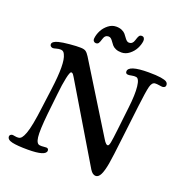

<svg xmlns="http://www.w3.org/2000/svg" viewBox="-159 -1051 1154 1208"><g transform="rotate(20 418.0 -446.5)"><path d="M522.9 -842.3Q546.9 -842.3 555.2 -870.1Q562 -893.1 567.6 -901.6Q573.2 -910.2 585 -910.2Q596.2 -910.2 601.1 -902.1Q606 -894 605 -882.8Q602.1 -857.4 588.9 -831.8Q575.7 -806.2 551.5 -787.1Q527.3 -768.1 499 -768.1Q477.1 -768.1 461.2 -774.9Q445.3 -781.7 436.8 -791.7Q428.2 -801.8 421.6 -811.8Q415 -821.8 407.5 -828.6Q399.9 -835.4 390.6 -835.4Q366.2 -835.4 358.4 -808.1Q351.6 -784.7 345.9 -776.4Q340.3 -768.1 328.1 -768.1Q319.3 -768.1 313.2 -774.9Q307.1 -781.7 308.6 -794.9Q311.5 -820.8 324.7 -846.4Q337.9 -872.1 362.1 -891.1Q386.2 -910.2 414.6 -910.2Q436.5 -910.2 452.4 -903.1Q468.3 -896 476.8 -886Q485.4 -876 491.9 -866.2Q498.5 -856.4 506.1 -849.4Q513.7 -842.3 522.9 -842.3ZM148.9 -275.4 165.5 -401.9Q189.5 -582 163.6 -632.8Q155.8 -653.3 137.2 -654.8Q123 -655.8 106.4 -650.9Q89.8 -646 83.5 -646.5Q75.7 -647.5 70.1 -652.3Q64.5 -657.2 64.5 -665Q64.5 -684.6 104.5 -694.8Q128.9 -701.2 176.5 -705.6Q224.1 -710 249.5 -709Q272.5 -708.5 283.7 -700.7Q294.9 -692.9 307.6 -672.9L587.4 -220.2Q593.3 -210.4 597.2 -205.1Q601.1 -199.7 606.7 -194.8Q612.3 -189.9 617.7 -189.9Q626.5 -189.9 631.3 -215.1Q636.2 -240.2 643.6 -305.7L661.1 -458Q671.9 -547.9 666 -600.8Q660.2 -653.8 638.7 -655.3Q627 -657.2 609.6 -653.6Q592.3 -649.9 585.4 -650.9Q569.8 -651.9 569.8 -667Q569.8 -709.5 704.1 -709.5Q756.3 -709.5 785.9 -704.8Q815.4 -700.2 825.9 -692.4Q836.4 -684.6 836.4 -671.4Q836.4 -656.2 818.4 -653.3Q810.5 -652.8 793.7 -655.8Q776.9 -658.7 765.1 -657.7Q745.1 -655.8 736.6 -623.3Q728 -590.8 715.3 -484.4L689 -262.7Q673.8 -130.9 666 -85.9Q656.7 -33.7 644 -8.3Q631.3 17.1 612.3 17.1Q591.8 17.1 574.2 -10.7L274.4 -512.7Q272.9 -515.6 269.5 -520.8Q266.1 -525.9 264.6 -528.3Q263.2 -530.8 260.7 -534.2Q258.3 -537.6 256.3 -539.1Q254.4 -540.5 252 -541.7Q249.5 -543 246.6 -543Q237.8 -543 227.8 -497.6Q217.8 -452.1 210.9 -383.8L195.8 -246.6Q184.1 -131.3 189.5 -88.1Q194.8 -44.9 217.3 -43.5Q229 -42 242.4 -43.7Q255.9 -45.4 261.7 -44.9Q275.9 -43.5 275.9 -29.3Q275.9 7.8 154.8 7.8Q85.4 7.8 50.3 0Q15.1 -7.8 15.1 -30.3Q15.1 -36.1 19.8 -40.8Q24.4 -45.4 31.7 -46.4Q36.6 -46.9 50.5 -44.2Q64.5 -41.5 74.7 -43Q85.9 -43.9 95 -54.7Q104 -65.4 113.5 -90.6Q123 -115.7 131.8 -161.9Q140.6 -208 148.9 -275.4Z"/></g></svg>

Font: Cooper* Medium
Style: Italic
Weight: 500
Italic angle: -7°
Designer: Owen Earl
Foundry: indestructible type*
Version: Version 0.001